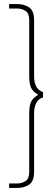

<svg xmlns="http://www.w3.org/2000/svg" viewBox="-20 -823 254 946"><path d="M192 -369V-343Q169 -336 158.5 -315.5Q148 -295 148 -266V24Q148 70 123.5 86.5Q99 103 64 103H25V81H63Q89 81 106.5 68.5Q124 56 124 25V-263Q124 -300 132.5 -320Q141 -340 166 -354V-358Q141 -372 132.5 -392Q124 -412 124 -449V-725Q124 -756 106.5 -768.5Q89 -781 63 -781H25V-803H64Q99 -803 123.5 -786.5Q148 -770 148 -724V-446Q148 -417 158.5 -397Q169 -377 192 -369Z"/></svg>

Font: Phudu Light Light
Style: Regular
Weight: 300
Version: Version 1.005;gftools[0.9.23]